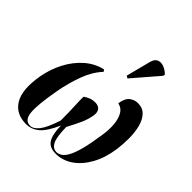

<svg xmlns="http://www.w3.org/2000/svg" viewBox="-215 -964 1131 1131"><g transform="rotate(45 350.5 -399.0)"><path d="M176 10Q91 10 52.5 -54Q14 -118 36 -246Q49 -319 81.5 -381Q114 -443 163 -486Q212 -529 274 -543L282 -531Q236 -482 209 -408Q182 -334 168 -256Q143 -117 149 -58.5Q155 0 200 0Q226 0 252 -32Q278 -64 306 -149Q306 -226 303.5 -270.5Q301 -315 302 -344Q316 -354 334 -361.5Q352 -369 375 -369Q402 -369 414.5 -352.5Q427 -336 422 -307Q415 -268 399.5 -233.5Q384 -199 356 -146Q357 -64 373 -32Q389 0 420 0Q435 0 451.5 -10Q468 -20 483.5 -47.5Q499 -75 513 -127.5Q527 -180 539 -264Q547 -314 543 -356.5Q539 -399 522.5 -427Q506 -455 474 -461Q481 -508 504 -526Q527 -544 555 -544Q596 -544 620 -518Q644 -492 654.5 -450Q665 -408 665 -359.5Q665 -311 659 -266Q647 -181 612.5 -119Q578 -57 529 -23.5Q480 10 423 10Q371 10 350 -23.5Q329 -57 328 -130Q293 -51 257.5 -20.5Q222 10 176 10ZM409 -603 394 -611 434 -766Q442 -795 460.5 -803.5Q479 -812 503 -804Q527 -796 549 -774L546 -762Z"/></g></svg>

Font: Noto Serif Display ExtraCondensed
Style: Bold Italic
Weight: 700
Width: 2
Italic angle: -12°
Designer: Monotype Design Team
Foundry: Monotype Imaging Inc.
Version: Version 2.009